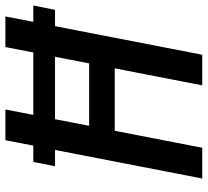

<svg xmlns="http://www.w3.org/2000/svg" viewBox="-49 -721 770 712"><g transform="rotate(-90 336.0 -365.0)"><path d="M671.5 -626.5H611L631 -730H517.5L497.5 -626.5H266L286 -730H172L152 -626.5H91.5L75.5 -546H136L30 0H144L207 -324.5H438.5L375.5 0H489L595 -546H655.5ZM225.5 -419.5 250 -546H481.5L457 -419.5Z"/></g></svg>

Font: Monaspace Neon Medium
Style: Italic
Weight: 500
Italic angle: -11°
Designer: Riley Cran & the Lettermatic Team
Foundry: Lettermatic
Version: Version 1.200 (Monaspace Neon)